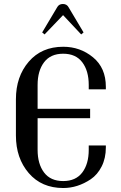

<svg xmlns="http://www.w3.org/2000/svg" viewBox="-20 -935 607 965"><path d="M512 -486H426V-508Q426 -579 393.5 -622Q361 -665 297.5 -665Q234 -665 201.5 -622Q169 -579 169 -508V-388H433V-341H169V-182Q169 -111 201.5 -68Q234 -25 297.5 -25Q361 -25 393.5 -68Q426 -111 426 -182V-204H512V-194Q512 -140 491 -98.5Q470 -57 436 -34Q370 10 298 10Q189 10 124.5 -65Q60 -140 60 -254V-436Q60 -550 124.5 -625Q189 -700 298 -700Q383 -700 447.5 -647Q512 -594 512 -499ZM267 -898Q276 -915 296 -915Q316 -915 325 -898L400 -772L388 -762L297 -859L204 -762L192 -772Z"/></svg>

Font: Trochut
Style: Regular
Weight: 400
Designer: Andreu Balius
Foundry: Andreu Balius
Version: Version 1.001